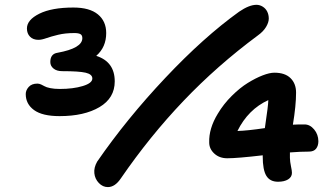

<svg xmlns="http://www.w3.org/2000/svg" viewBox="-20 -783 1356 790"><path d="M423.8 -13.2Q402.8 -13.2 386.7 -30Q370.6 -46.9 368.2 -70.1Q365.7 -93.3 379.9 -118.2Q502 -294.9 660.2 -462.6Q818.4 -630.4 963.9 -734.9Q1005.4 -763.2 1035.2 -763.2Q1048.8 -763.2 1061 -755.6Q1073.2 -748 1079.6 -735.1Q1085.9 -722.2 1085.9 -706.5Q1085.9 -690.9 1074.7 -672.1Q1063.5 -653.3 1041 -637.2Q873 -512.7 734.6 -367.4Q596.2 -222.2 477.1 -48.8Q453.1 -13.2 423.8 -13.2ZM225.1 -305.2Q154.3 -305.2 120.1 -330.1Q85.9 -355 85.9 -396Q85.9 -411.6 98.1 -425.3Q110.4 -439 133.8 -439Q141.1 -439 148.9 -435.5Q156.7 -432.1 163.6 -428Q170.4 -423.8 186.8 -420.4Q203.1 -417 226.1 -417Q281.2 -417 320.6 -429Q359.9 -440.9 359.9 -460Q359.9 -477.5 332.3 -483.9Q304.7 -490.2 235.8 -490.2Q213.4 -490.2 200.2 -501Q187 -511.7 187 -527.8Q187 -561.5 216.8 -565.9Q318.8 -584.5 318.8 -626Q318.8 -638.2 310.8 -642.6Q302.7 -647 286.1 -647Q248.5 -647 219.2 -639.9Q189.9 -632.8 170.7 -626Q151.4 -619.1 138.2 -619.1Q116.2 -619.1 103.5 -632.1Q90.8 -645 90.8 -666Q90.8 -701.2 141.8 -726.6Q192.9 -752 282.2 -752Q348.6 -752 382.8 -723.9Q417 -695.8 417 -647Q417 -588.9 376 -553.2Q452.1 -528.8 452.1 -448.2Q452.1 -379.4 389.4 -342.3Q326.7 -305.2 225.1 -305.2ZM1124 -35.2Q1090.8 -35.2 1075.9 -59.6Q1061 -84 1061 -139.2V-144Q957 -131.8 915 -131.8Q882.8 -131.8 861.8 -151.1Q840.8 -170.4 840.8 -196.8Q838.9 -253.9 876 -314.9Q899.9 -355 933.6 -388.4Q967.3 -421.9 999.8 -441.9Q1032.2 -461.9 1060.8 -472.9Q1089.4 -483.9 1108.9 -483.9Q1152.8 -483.9 1175.5 -461.4Q1198.2 -439 1198.2 -401.9Q1198.2 -349.1 1185.1 -270Q1201.2 -271 1232.9 -271Q1255.4 -271 1272.5 -250.5Q1289.6 -230 1290 -202.1Q1290 -183.1 1280.5 -171.1Q1271 -159.2 1251 -159.2Q1216.3 -159.2 1172.9 -155.8V-132.8Q1173.3 -117.7 1177.2 -99.1Q1181.2 -80.6 1181.2 -71.8Q1181.2 -54.7 1165.5 -44.9Q1149.9 -35.2 1124 -35.2ZM1084 -371.1Q1001 -333 957 -244.1Q997.1 -245.1 1069.8 -255.9Q1084 -351.1 1084 -371.1Z"/></svg>

Font: Shantell Sans Irregular Bouncy
Style: Regular
Weight: 600
Designer: Stephen Nixon, Anya Danilova, Shantell Martin
Foundry: Arrow Type
Version: Version 1.006;[9816181b4]